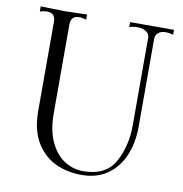

<svg xmlns="http://www.w3.org/2000/svg" viewBox="-84 -819 875 918"><g transform="rotate(10 353.5 -360.0)"><path d="M115 -237V-680Q115 -700 104.5 -710.5Q94 -721 75 -721Q59 -721 40 -715V-740L78 -739Q128 -737 154 -737Q180 -737 228 -739L265 -740V-715Q246 -721 230 -721Q211 -721 200.5 -710.5Q190 -700 190 -680V-249Q190 -161 218 -105Q246 -49 288 -24Q330 1 375 1Q486 1 529 -77Q572 -155 572 -256V-681Q572 -700 555.5 -711Q539 -722 513 -722Q493 -722 474 -716V-740H687V-716Q667 -722 650 -722Q628 -722 614.5 -711Q601 -700 601 -681V-249Q600 -175 574.5 -114Q549 -53 497.5 -16.5Q446 20 371 20Q305 20 248.5 -5Q192 -30 154.5 -87.5Q117 -145 115 -237Z"/></g></svg>

Font: Viaoda Libre
Style: Regular
Weight: 400
Designer: Gydient
Version: Version 2.000